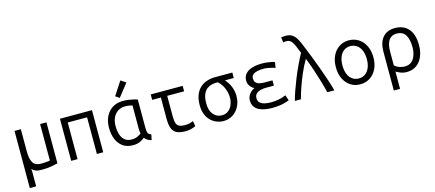

<svg xmlns="http://www.w3.org/2000/svg" viewBox="-63 -1436 5166 2282"><g transform="rotate(-15 2520.0 -295.5)"><path d="M84 185V-518H162V-250Q162 -149 190.5 -104.5Q219 -60 293 -60Q327 -60 359.5 -63.5Q392 -67 399 -70V-518H477V-14Q449 -7 400 2.5Q351 12 280 12Q227 12 202 0.5Q177 -11 159 -31Q163 -5 162.5 22.5Q162 50 162 79V185Z M643 0V-518H1037V0H959V-451H721V0Z M1403 11Q1327 11 1277 -25.5Q1227 -62 1202.5 -124Q1178 -186 1178 -262Q1178 -342 1208 -402Q1238 -462 1292 -495.5Q1346 -529 1419 -529Q1457 -529 1493 -523.5Q1529 -518 1556.5 -511Q1584 -504 1596 -499V-158Q1596 -110 1603.5 -89.5Q1611 -69 1644 -58L1630 10Q1602 1 1583.5 -8.5Q1565 -18 1547 -42Q1530 -26 1493.5 -7.5Q1457 11 1403 11ZM1405 -59Q1448 -59 1479.5 -74.5Q1511 -90 1523 -102Q1520 -116 1518.5 -128Q1517 -140 1517 -156V-446Q1512 -450 1485 -455Q1458 -460 1427 -460Q1379 -460 1341 -436.5Q1303 -413 1281 -368.5Q1259 -324 1259 -260Q1259 -206 1273 -160Q1287 -114 1319.5 -86.5Q1352 -59 1405 -59ZM1394 -573 1346 -606 1454 -772 1518 -730Z M2049 12Q1986 12 1945.5 -5Q1905 -22 1886 -66Q1867 -110 1867 -190V-451H1760V-518H2153V-451H1945V-201Q1945 -145 1955 -114.5Q1965 -84 1990.5 -72Q2016 -60 2060 -60Q2091 -60 2116 -66Q2141 -72 2163 -82L2174 -16Q2140 -1 2110 5.5Q2080 12 2049 12Z M2515 12Q2475 12 2435 -3Q2395 -18 2362 -49Q2329 -80 2309 -128Q2289 -176 2289 -242Q2289 -319 2311 -372Q2333 -425 2370 -457Q2407 -489 2454 -503.5Q2501 -518 2551 -518H2764V-451H2656Q2700 -401 2720 -346Q2740 -291 2740 -239Q2740 -164 2710 -107.5Q2680 -51 2629.5 -19.5Q2579 12 2515 12ZM2515 -59Q2561 -59 2593.5 -84Q2626 -109 2643 -150Q2660 -191 2660 -239Q2660 -294 2637.5 -351Q2615 -408 2568 -451H2547Q2525 -451 2495 -445Q2465 -439 2436.5 -419Q2408 -399 2389 -357.5Q2370 -316 2370 -245Q2370 -179 2391 -138Q2412 -97 2445 -78Q2478 -59 2515 -59Z M3109 11Q3074 11 3034 5Q2994 -1 2959 -17Q2924 -33 2901.5 -64Q2879 -95 2879 -146Q2879 -183 2905 -219.5Q2931 -256 2971 -272Q2959 -276 2942 -290Q2925 -304 2911.5 -327.5Q2898 -351 2898 -383Q2898 -431 2926 -464Q2954 -497 3006 -514Q3058 -531 3130 -531Q3163 -531 3196.5 -527Q3230 -523 3255 -517.5Q3280 -512 3286 -507L3275 -438Q3271 -441 3247.5 -447.5Q3224 -454 3192.5 -460Q3161 -466 3133 -466Q3092 -466 3057.5 -458.5Q3023 -451 3002.5 -434Q2982 -417 2982 -387Q2982 -349 3002.5 -331.5Q3023 -314 3052.5 -309.5Q3082 -305 3108 -305H3201V-240H3105Q3068 -240 3035.5 -231.5Q3003 -223 2982.5 -203Q2962 -183 2962 -148Q2962 -101 3002 -79Q3042 -57 3123 -57Q3165 -57 3202.5 -64Q3240 -71 3267 -80Q3294 -89 3303 -94L3326 -27Q3313 -19 3256 -4Q3199 11 3109 11Z M3395 0Q3408 -51 3430.5 -115.5Q3453 -180 3482 -252Q3511 -324 3544.5 -396Q3578 -468 3614 -534Q3592 -591 3574.5 -630.5Q3557 -670 3535.5 -691Q3514 -712 3480 -712Q3466 -712 3456 -710.5Q3446 -709 3442 -707L3433 -770Q3433 -772 3450.5 -774Q3468 -776 3491 -776Q3535 -776 3564 -758Q3593 -740 3613 -709.5Q3633 -679 3649 -641Q3686 -552 3720 -466Q3754 -380 3783.5 -298.5Q3813 -217 3838 -142Q3863 -67 3881 0H3794Q3777 -71 3754.5 -147Q3732 -223 3706 -300Q3680 -377 3651 -450Q3607 -375 3571.5 -292.5Q3536 -210 3510 -133.5Q3484 -57 3469 0Z M4198 11Q4132 11 4080.5 -22.5Q4029 -56 3999 -116.5Q3969 -177 3969 -259Q3969 -341 3998.5 -401.5Q4028 -462 4080 -496Q4132 -530 4198 -530Q4266 -530 4318.5 -496Q4371 -462 4401 -401.5Q4431 -341 4431 -259Q4431 -177 4401 -116.5Q4371 -56 4318.5 -22.5Q4266 11 4198 11ZM4199 -61Q4244 -61 4278 -84.5Q4312 -108 4331 -152.5Q4350 -197 4350 -259Q4350 -321 4331 -366Q4312 -411 4277.5 -435Q4243 -459 4198 -459Q4154 -459 4120.5 -435Q4087 -411 4068.5 -366Q4050 -321 4050 -259Q4050 -197 4069 -152.5Q4088 -108 4122 -84.5Q4156 -61 4199 -61Z M4563 185V-290Q4563 -406 4616 -467.5Q4669 -529 4766 -529Q4872 -529 4932 -460.5Q4992 -392 4992 -258Q4992 -181 4966 -119.5Q4940 -58 4890.5 -22.5Q4841 13 4772 13Q4730 13 4694.5 -1Q4659 -15 4640 -28V185ZM4765 -57Q4816 -57 4848 -84Q4880 -111 4895.5 -156.5Q4911 -202 4911 -256Q4911 -351 4878 -405.5Q4845 -460 4767 -460Q4706 -460 4673 -413.5Q4640 -367 4640 -269V-104Q4672 -76 4705.5 -66.5Q4739 -57 4765 -57Z"/></g></svg>

Font: Ubuntu Sans Mono
Style: Regular
Weight: 400
Monospace: yes
Designer: Dalton Maag Ltd
Foundry: Dalton Maag Ltd
Version: Version 1.006